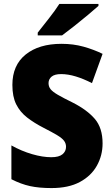

<svg xmlns="http://www.w3.org/2000/svg" viewBox="-20 -1040 572 977"><path d="M502 -310Q502 -249 473 -197Q444 -145 386.5 -114Q329 -83 242 -83Q179 -83 133 -93Q87 -103 38 -128V-300Q90 -271 143.5 -255.5Q197 -240 241 -240Q280 -240 298 -255Q316 -270 316 -293Q316 -310 306 -323.5Q296 -337 271 -352Q246 -367 203 -389Q154 -414 118 -442Q82 -470 62.5 -509Q43 -548 43 -608Q43 -708 110.5 -762.5Q178 -817 293 -817Q353 -817 405 -802.5Q457 -788 502 -766L448 -617Q405 -639 365.5 -651Q326 -663 291 -663Q258 -663 242.5 -650Q227 -637 227 -617Q227 -599 237.5 -586Q248 -573 274.5 -557.5Q301 -542 350 -518Q423 -481 462.5 -435Q502 -389 502 -310ZM481 -1010Q461 -992 427.5 -964Q394 -936 358 -907.5Q322 -879 296 -860H172V-874Q197 -906 229 -946.5Q261 -987 282 -1020H481Z"/></svg>

Font: Noto Sans Telugu UI SemiCondensed Black
Style: Regular
Weight: 900
Width: 4
Designer: Jelle Bosma - Monotype Design Team
Foundry: Monotype Imaging Inc.
Version: Version 2.005; ttfautohint (v1.8.4.7-5d5b)